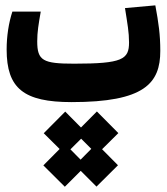

<svg xmlns="http://www.w3.org/2000/svg" viewBox="-20 -378 626 720"><path d="M248.5 4.9C521.5 4.9 581.1 -65.4 581.1 -187C581.1 -248 574.7 -292.5 562.5 -357.9L448.7 -347.7C458 -288.1 463.9 -257.3 463.9 -218.8C463.9 -155.3 439 -139.2 258.3 -139.2C141.1 -139.2 119.6 -150.4 119.6 -223.1C119.6 -258.3 124.5 -286.6 132.8 -334.5H26.4C12.7 -292.5 4.9 -242.7 4.9 -192.4C4.9 -46.4 68.8 4.9 248.5 4.9ZM223.1 322.3 282.7 262.7 341.8 321.8 422.4 241.7 362.8 181.6 423.8 121.1 343.3 40 283.7 100.1 224.6 40.5 144 121.6 203.6 180.7 142.6 242.2ZM282.2 220.7 244.1 182.1 284.2 142.1 322.3 180.2Z"/></svg>

Font: CaskaydiaCove Nerd Font
Style: Bold
Weight: 700
Designer: Aaron Bell
Foundry: Saja Typeworks
Version: Version 2111.1;Nerd Fonts 2.3.0